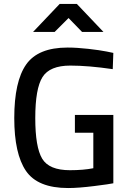

<svg xmlns="http://www.w3.org/2000/svg" viewBox="-20 -939 654 969"><path d="M358 -269V-359H552V-14Q535 -10 455.5 0Q376 10 324 10Q170 10 111 -76.5Q52 -163 52 -343Q52 -528 112 -613.5Q172 -699 321 -699Q368 -699 425.5 -692.5Q483 -686 518 -679L552 -672L549 -590Q426 -608 335 -608Q231 -608 194.5 -550Q158 -492 158 -343Q158 -196 193 -138Q228 -80 333 -80Q401 -80 451 -90V-269ZM147 -778 281 -919H368L502 -778H394L326 -848L256 -778Z"/></svg>

Font: TitilliumText
Style: Medium
Weight: 500
Designer: Accademia di Belle Arti di Urbino and others
Foundry: Accademia di Belle Arti di Urbino and others.
Version: Version 60.001